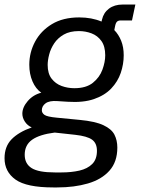

<svg xmlns="http://www.w3.org/2000/svg" viewBox="-52 -615 625 837"><path d="M180.2 202.1Q64 202.1 15.9 168Q-32.2 133.8 -32.2 74.7Q-32.2 23.9 -1.7 -7.6Q28.8 -39.1 86.4 -59.6Q67.9 -67.4 56.6 -84.5Q45.4 -101.6 45.4 -119.6Q45.4 -147 68.8 -174.3Q92.3 -201.7 127.9 -210.9Q103.5 -228 89.6 -260.3Q75.7 -292.5 75.7 -332.5Q75.7 -386.2 100.8 -433.3Q126 -480.5 174.3 -509.8Q222.7 -539.1 293.5 -539.1Q347.7 -539.1 390.6 -521L392.6 -529.3Q399.4 -559.6 423.1 -577.4Q446.8 -595.2 482.4 -595.2H538.1L523.4 -525.9H474.6Q463.9 -525.9 458.3 -520.8Q452.6 -515.6 449.7 -501L446.3 -483.9Q465.3 -464.4 476.3 -437Q487.3 -409.7 487.3 -374Q487.3 -335 474.4 -297.1Q461.4 -259.3 432.9 -229.2Q404.3 -199.2 357.7 -183.1Q311 -167 243.2 -171.4L197.8 -174.3Q163.6 -176.8 147 -164.8Q130.4 -152.8 130.4 -134.3Q130.4 -122.6 141.8 -114.3Q153.3 -106 194.8 -102.1L295.9 -92.3Q363.3 -85.9 398.7 -69.3Q434.1 -52.7 446.8 -28.1Q459.5 -3.4 459.5 28.3Q459.5 90.8 425 129.2Q390.6 167.5 331.3 184.8Q272 202.1 197.3 202.1ZM272 -230.5Q323.7 -230.5 353 -254.2Q382.3 -277.8 394.5 -311.3Q406.7 -344.7 406.7 -374Q406.7 -413.1 390.1 -436.3Q373.5 -459.5 347.2 -469.5Q320.8 -479.5 292 -479.5Q252.4 -479.5 226.1 -464.4Q199.7 -449.2 184.3 -426Q168.9 -402.8 162.4 -377.4Q155.8 -352.1 155.8 -332Q155.8 -294.4 172.9 -272.2Q189.9 -250 216.6 -240.2Q243.2 -230.5 272 -230.5ZM187 136.7H216.3Q259.3 136.7 294.2 128.7Q329.1 120.6 349.9 100.1Q370.6 79.6 370.6 42.5Q370.6 9.3 349.4 -6.1Q328.1 -21.5 275.9 -27.3L186.5 -37.1Q120.6 -28.8 88.1 -5.9Q55.7 17.1 55.7 59.6Q55.7 98.6 85.7 117.7Q115.7 136.7 187 136.7Z"/></svg>

Font: Schibsted Grotesk
Style: Italic
Weight: 400
Italic angle: -12°
Designer: Bakken & Baeck AS, Henrik Kongsvoll
Foundry: Schibsted ASA
Version: Version 1.100; ttfautohint (v1.8.4.7-5d5b);gftools[0.9.25]